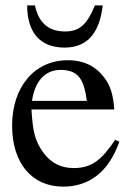

<svg xmlns="http://www.w3.org/2000/svg" viewBox="-20 -684 484 714"><path d="M333 -664C304 -593 276 -567 222 -567C159 -567 123 -601 110 -664H81C81 -567 126 -507 220 -507C302 -507 350 -558 362 -664ZM408 -164C359 -90 321 -59 254 -59C208 -59 171 -77 143 -114C107 -162 102 -201 97 -277H405C401 -331 391 -363 371 -391C339 -436 294 -460 232 -460C106 -460 25 -358 25 -217C25 -79 97 10 215 10C315 10 385 -48 424 -157ZM99 -309C110 -384 149 -424 205 -424C271 -424 292 -390 303 -309Z"/></svg>

Font: XITS Math
Style: Regular
Weight: 400
Designer: MicroPress Inc., with final additions and corrections provided by Coen Hoffman, Elsevier (retired)
Version: Version 1.108